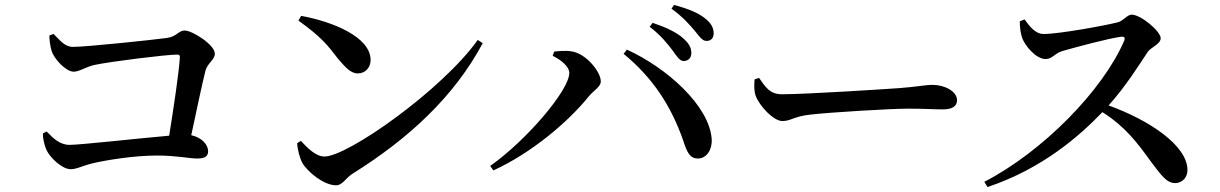

<svg xmlns="http://www.w3.org/2000/svg" viewBox="-20 -759 4920 774"><path d="M179 -616C179 -596 183 -570 188 -554C198 -521 246 -470 277 -470C300 -470 325 -489 360 -497C425 -511 651 -539 695 -539C703 -539 706 -535 705 -527C702 -471 680 -325 662 -212C545 -202 304 -175 261 -175C221 -175 195 -201 168 -229L153 -221C152 -206 158 -176 167 -155C182 -123 230 -77 265 -77C291 -77 311 -91 359 -102C412 -114 521 -132 613 -132C692 -132 742 -120 775 -120C806 -120 819 -129 819 -149C819 -176 793 -205 751 -214C773 -316 795 -422 808 -473C816 -505 846 -517 846 -543C846 -578 756 -636 724 -636C700 -636 692 -611 653 -606C595 -598 327 -570 275 -570C240 -570 223 -596 196 -622Z M1183 -676C1275 -610 1300 -578 1342 -523C1369 -492 1392 -463 1422 -463C1453 -463 1474 -487 1474 -517C1474 -610 1321 -672 1194 -695ZM1288 -128C1253 -128 1219 -163 1193 -191L1178 -182C1179 -158 1188 -122 1199 -102C1220 -66 1285 -12 1335 -12C1361 -12 1373 -41 1400 -58C1626 -199 1810 -368 1926 -585L1906 -598C1763 -397 1382 -128 1288 -128Z M2736 -513C2755 -513 2767 -526 2767 -545C2767 -565 2759 -582 2736 -603C2708 -629 2664 -649 2611 -667L2599 -651C2645 -616 2671 -582 2691 -556C2709 -531 2720 -513 2736 -513ZM2828 -594C2846 -594 2857 -605 2857 -625C2857 -646 2847 -666 2821 -686C2795 -707 2751 -725 2697 -739L2687 -724C2736 -688 2758 -661 2779 -637C2799 -613 2810 -594 2828 -594ZM2275 -465C2275 -395 2101 -192 1956 -90L1969 -72C2118 -140 2267 -263 2354 -371C2375 -396 2402 -409 2402 -431C2402 -470 2341 -545 2283 -552C2260 -556 2231 -553 2214 -551L2208 -534C2241 -518 2275 -491 2275 -465ZM2849 -199C2839 -334 2666 -487 2507 -559L2494 -542C2613 -444 2685 -332 2734 -193C2749 -147 2760 -119 2795 -120C2828 -121 2852 -155 2849 -199Z M3022 -439C3020 -417 3019 -392 3027 -371C3044 -329 3099 -271 3134 -271C3168 -271 3181 -290 3247 -297C3323 -306 3571 -321 3641 -321C3708 -321 3743 -318 3781 -318C3819 -318 3838 -331 3838 -355C3838 -391 3788 -417 3738 -417C3713 -417 3675 -409 3608 -404C3553 -400 3231 -379 3132 -379C3083 -379 3066 -408 3040 -445Z M4091 -673C4091 -646 4095 -622 4101 -605C4113 -573 4157 -521 4195 -521C4222 -521 4230 -543 4262 -553C4314 -568 4447 -604 4500 -611C4511 -612 4517 -609 4512 -595C4426 -395 4184 -148 3948 -26L3961 -5C4182 -79 4332 -211 4424 -307C4516 -249 4566 -182 4620 -107C4662 -52 4683 -21 4717 -21C4749 -21 4767 -47 4767 -73C4767 -173 4612 -275 4449 -334C4517 -409 4573 -499 4607 -550C4619 -568 4659 -581 4659 -605C4659 -633 4579 -700 4542 -700C4524 -700 4509 -675 4486 -669C4435 -656 4250 -622 4187 -622C4153 -622 4130 -654 4110 -681Z"/></svg>

Font: Source Han Serif CN SemiBold
Style: Regular
Weight: 600
Designer: Ryoko NISHIZUKA 西塚涼子 (kana & ideographs); Frank Grießhammer (Latin, Greek & Cyrillic); Wenlong ZHANG 张文龙 (bopomofo); San
Foundry: Adobe Systems Incorporated
Version: Version 1.000;PS 1;hotconv 16.6.53;makeotf.lib2.5.65590